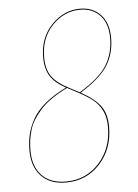

<svg xmlns="http://www.w3.org/2000/svg" viewBox="-50 -710 545 759"><g transform="rotate(-5 222.0 -330.0)"><path d="M270 -339.4Q324.2 -309.6 347.2 -278.1Q370.1 -246.6 370.1 -195.8Q370.1 -107.4 316.4 -49.1Q262.7 9.3 181.6 9.3Q118.2 9.3 83.3 -27.8Q48.3 -64.9 48.3 -128.9Q48.3 -163.6 55.2 -192.9Q62 -222.2 79.3 -253.2Q96.7 -284.2 130.6 -312.5Q164.6 -340.8 213.9 -364.7Q170.9 -387.7 152.6 -417Q134.3 -446.3 134.3 -491.7Q134.3 -569.3 183.1 -619.9Q231.9 -670.4 295.9 -670.4Q346.2 -670.4 377.4 -637.5Q408.7 -604.5 408.7 -544.9Q408.7 -483.4 379.4 -436.3Q350.1 -389.2 270 -339.4ZM138.2 -491.7Q138.2 -443.8 158.2 -415.5Q178.2 -387.2 223.6 -363.8L266.6 -341.3Q347.2 -390.1 376 -437.3Q404.8 -484.4 404.8 -544.9Q404.8 -603 374.8 -634.8Q344.7 -666.5 295.9 -666.5Q232.9 -666.5 185.5 -617.2Q138.2 -567.9 138.2 -491.7ZM181.6 5.4Q260.7 5.4 313.2 -51.8Q365.7 -108.9 365.7 -195.8Q365.7 -233.9 352.3 -260.7Q338.9 -287.6 315.4 -305.9Q292 -324.2 248.5 -346.7L217.8 -362.8Q183.1 -346.2 155.8 -327.1Q128.4 -308.1 110.8 -288.3Q93.3 -268.6 81.3 -249.3Q69.3 -230 63.2 -208.5Q57.1 -187 54.7 -168.5Q52.2 -149.9 52.2 -128.4Q52.2 -65.9 85.9 -30.3Q119.6 5.4 181.6 5.4Z"/></g></svg>

Font: Fira Sans Compressed Four
Style: Italic
Weight: 100
Width: 3
Italic angle: -8°
Designer: Carrois Corporate & Edenspiekermann AG
Foundry: Carrois Corporate GbR & Edenspiekermann AG
Version: Version 4.203;PS 004.203;hotconv 1.0.88;makeotf.lib2.5.64775